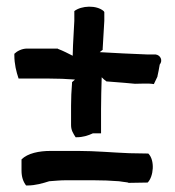

<svg xmlns="http://www.w3.org/2000/svg" viewBox="-20 -577 538 589"><path d="M24 -408C24 -380 30 -357 37 -336H131C157 -336 184 -335 210 -333C208 -331 203 -327 201 -325V-322C199 -299 198 -275 198 -253V-193C198 -177 205 -167 212 -156H216C234 -156 250 -161 265 -168H290V-242C290 -273 291 -307 292 -340C297 -335 301 -331 307 -327H310C327 -326 344 -324 361 -323L394 -320C412 -320 435 -322 452 -319L463 -342V-343C465 -353 468 -365 470 -379C480 -391 473 -408 457 -410H430C380 -412 335 -414 286 -417C288 -419 292 -422 295 -424V-428C297 -456 298 -485 300 -513V-540L298 -543C276 -562 230 -560 208 -543V-513C207 -488 205 -464 204 -438L203 -406C189 -413 174 -421 158 -427L157 -428H63C47 -428 32 -420 24 -412ZM46 -54C46 -34 51 -20 60 -8H64C89 -8 112 -15 131 -21C145 -22 165 -24 181 -24H267C294 -24 319 -23 345 -21L359 -19C365 -18 369 -18 373 -17L374 -16L433 -17C451 -35 456 -85 435 -106L377 -107C325 -109 274 -114 220 -114H135C100 -114 65 -107 46 -88Z"/></svg>

Font: SolarCharger
Style: 750
Weight: 700
Designer: Mew Too
Foundry: Cannot Into Space Fonts/KineticPlasma Fonts
Version: Version 1.100